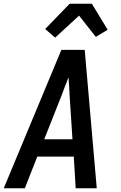

<svg xmlns="http://www.w3.org/2000/svg" viewBox="-23 -1000 643 1020"><path d="M-3 0 201 -490 303 -735H427L491 0H379L369 -168H175L109 0ZM362 -260 347 -490Q346 -515 344.5 -539.5Q343 -564 341 -589Q331 -564 321.5 -539.5Q312 -515 303 -490L212 -260ZM270 -800 217 -846 347 -980H465L549 -842L486 -804L397 -917Z"/></svg>

Font: Iosevka Semibold Extended
Style: Italic
Weight: 600
Width: 7
Italic angle: -9°
Monospace: yes
Designer: Belleve Invis
Foundry: Belleve Invis
Version: Version 32.5.0; ttfautohint (v1.8.4)